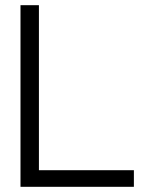

<svg xmlns="http://www.w3.org/2000/svg" viewBox="-20 -720 564 740"><path d="M59 0H496V-64H130V-700H59Z"/></svg>

Font: MCL Standard Light
Style: Regular
Weight: 300
Designer: Květoslav Bartoš
Foundry: Florian Karsten
Version: Version 1.001;Glyphs 3.2.3 (3260)